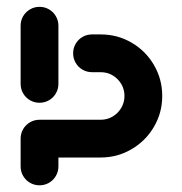

<svg xmlns="http://www.w3.org/2000/svg" viewBox="-20 -542 536 565"><path d="M96.3 3.3Q81.1 3.3 68.3 -4.1Q55.6 -11.5 48.1 -24.3Q40.7 -37 40.7 -52.2V-134.1Q40.7 -149.3 48.1 -162Q55.6 -174.8 68.3 -182.2Q81.1 -189.6 96.3 -189.6Q111.5 -189.6 124.3 -182.2Q137 -174.8 144.4 -162Q151.9 -149.3 151.9 -134.1V-52.2Q151.9 -37 144.4 -24.3Q137 -11.5 124.3 -4.1Q111.5 3.3 96.3 3.3ZM96.3 -521.9Q111.5 -521.9 124.3 -514.4Q137 -507 144.4 -494.3Q151.9 -481.5 151.9 -466.3V-295.2Q151.9 -280 144.4 -267.2Q137 -254.4 124.3 -247Q111.5 -239.6 96.3 -239.6Q81.1 -239.6 68.3 -247Q55.6 -254.4 48.1 -267.2Q40.7 -280 40.7 -295.2V-466.3Q40.7 -481.5 48.1 -494.3Q55.6 -507 68.3 -514.4Q81.1 -521.9 96.3 -521.9ZM40.7 -134.1Q40.7 -149.3 48.1 -162Q55.6 -174.8 68.3 -182.2Q81.1 -189.6 96.3 -189.6H276.3Q295.6 -189.6 311.5 -199.1Q327.4 -208.5 336.9 -224.6Q346.3 -240.7 346.3 -259.6Q346.3 -278.9 336.9 -294.8Q327.4 -310.7 311.5 -320.2Q295.6 -329.6 276.3 -329.6H250.7Q235.6 -329.6 222.8 -337Q210 -344.4 202.6 -357.2Q195.2 -370 195.2 -385.2Q195.2 -400.4 202.6 -413.1Q210 -425.9 222.8 -433.3Q235.6 -440.7 250.7 -440.7H276.3Q325.6 -440.7 367.2 -416.5Q408.9 -392.2 433.1 -350.6Q457.4 -308.9 457.4 -259.6Q457.4 -210.4 433.1 -168.9Q408.9 -127.4 367.2 -103Q325.6 -78.5 276.3 -78.5H96.3Q81.1 -78.5 68.3 -85.9Q55.6 -93.3 48.1 -106.1Q40.7 -118.9 40.7 -134.1Z"/></svg>

Font: 26F Galaxy Sans Black
Style: Regular
Weight: 900
Designer: C₂₉H₂₅N₃O₅
Version: Version 1.100